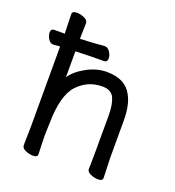

<svg xmlns="http://www.w3.org/2000/svg" viewBox="-133 -817 853 938"><g transform="rotate(20 294.0 -348.0)"><path d="M481.9 17.1Q463.4 17.1 442.9 8.5Q422.4 0 422.4 -16.1V-17.1Q424.3 -33.2 424.3 -293Q424.3 -351.1 409.2 -384Q394 -417 348.1 -417Q272 -417 220 -361.6Q168 -306.2 166 -162.1L164.1 -105Q164.1 -59.1 167 1Q167 17.1 144 17.1Q125 17.1 104.5 8.5Q84 0 84 -17.1L85.9 -115.2V-529.8L51.3 -526.9Q35.2 -526.9 24.7 -543.9Q14.2 -561 14.2 -577.1Q14.2 -596.2 31.2 -596.2H85.9L83 -696.8Q83 -712.9 106.9 -712.9Q125 -712.9 145.5 -704.3Q166 -695.8 166 -679.2L164.1 -598.1Q238.3 -601.1 290 -606H291Q307.1 -606 318.1 -588.9Q329.1 -571.8 329.1 -556.2Q329.1 -536.1 312 -536.1Q244.1 -536.1 164.1 -533.2V-397.9Q186 -433.1 238.5 -462.2Q291 -491.2 344.2 -491.2Q439.9 -491.2 475.1 -424.8Q502 -377.9 502 -296.9V-105L505.4 1Q505.4 17.1 481.9 17.1Z"/></g></svg>

Font: LXGW WenKai GB Screen
Style: Regular
Weight: 400
Designer: LXGW / Fontworks Inc.
Foundry: LXGW / Fontworks Inc.
Version: Version 1.321;February 19, 2024;FontCreator 14.0.0.2901 64-b